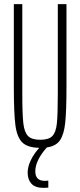

<svg xmlns="http://www.w3.org/2000/svg" viewBox="-20 -708 389 930"><path d="M302 -688V-288Q302 -171 296 -114Q290 -57 270.5 -28.5Q251 0 207 6Q151 69 151 122Q151 168 197 168L214 167V201Q205 202 191 202Q151 202 132.5 182Q114 162 114 128Q114 100 129 68.5Q144 37 170 8Q113 7 87.5 -18.5Q62 -44 54.5 -102.5Q47 -161 47 -288V-688H88V-256Q88 -155 93 -111Q98 -67 116 -49Q134 -31 175 -31Q216 -31 233.5 -49Q251 -67 255.5 -110.5Q260 -154 260 -256V-688Z"/></svg>

Font: Saira Ultra Condensed ExLight
Style: Regular
Weight: 200
Width: 1
Designer: Hector Gatti with collaboration of the Omnibus-Type team
Foundry: Omnibus-Type
Version: Version 1.001; ttfautohint (v1.8)